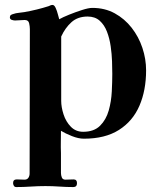

<svg xmlns="http://www.w3.org/2000/svg" viewBox="-20 -565 648 778"><path d="M435 -266Q435 -235 433 -194.5Q431 -154 420.5 -117Q410 -80 385.5 -55.5Q361 -31 317 -31Q287 -31 267 -51.5Q247 -72 237.5 -101.5Q228 -131 228 -156V-417Q244 -452 269.5 -475Q295 -498 335 -498Q365 -498 384 -481Q403 -464 413.5 -436.5Q424 -409 428.5 -377.5Q433 -346 434 -316.5Q435 -287 435 -266ZM572 -280Q572 -326 557 -371Q542 -416 513.5 -452.5Q485 -489 445 -511Q405 -533 354 -533Q339 -533 312.5 -524.5Q286 -516 260 -505.5Q234 -495 220 -487Q218 -493 214.5 -507Q211 -521 205.5 -533Q200 -545 193 -545Q189 -545 185 -543.5Q181 -542 177 -540Q130 -525 79 -516Q68 -514 56 -513Q44 -512 33 -508Q28 -507 24 -504Q20 -501 20 -495Q20 -487 27.5 -484.5Q35 -482 41 -482Q51 -482 60.5 -483Q70 -484 80 -484Q95 -484 98 -471Q101 -458 101 -447Q101 -301 100.5 -154.5Q100 -8 100 138Q100 148 95 155.5Q90 163 79 163Q72 163 64 162.5Q56 162 48 162Q33 162 33 177Q33 182 36 187.5Q39 193 46 193Q75 193 105 191Q135 189 164 189Q193 189 221 191Q249 193 277 193Q292 193 292 177Q292 162 278 162Q270 162 261.5 162.5Q253 163 245 163Q234 163 230.5 154Q227 145 227 136V55Q226 32 226.5 9.5Q227 -13 227 -35Q245 -24 271.5 -13.5Q298 -3 320 -3Q406 -3 462 -38.5Q518 -74 545 -136.5Q572 -199 572 -280Z"/></svg>

Font: UoqMunThenKhung
Style: Regular
Weight: 400
Designer: Font-Kai, 金井和夫, 宇文滿月
Foundry: Kazuo Kanai, Moonlit Owen
Version: Version 1.197